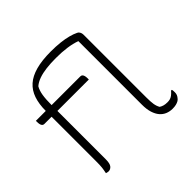

<svg xmlns="http://www.w3.org/2000/svg" viewBox="-183 -958 1167 1167"><g transform="rotate(-45 400.0 -375.0)"><path d="M35 -526H417Q426 -526 431 -520.5Q436 -515 438 -506Q440 -497 440 -486Q440 -484 440 -481Q440 -478 440 -476H58Q49 -476 44 -481.5Q39 -487 37 -496Q35 -505 35 -516Q35 -518 35 -521Q35 -524 35 -526ZM560 -686Q527 -698 485 -704Q443 -710 391 -710Q345 -710 308 -705.5Q271 -701 242.5 -691Q214 -681 194 -664Q181 -642 175.5 -609Q170 -576 170 -520Q170 -474 170 -428Q170 -382 170 -336Q170 -290 170 -244Q170 -198 170 -152Q170 -106 170 -60Q170 -24 158.5 -10Q147 4 130 4Q125 4 119.5 2.5Q114 1 111 0Q116 -24 118 -42Q120 -60 120 -96Q120 -150 120 -203.5Q120 -257 120 -311Q120 -365 120 -418.5Q120 -472 120 -526Q120 -585 135 -629Q150 -673 182.5 -702Q215 -731 268 -745.5Q321 -760 397 -760Q441 -760 477 -756Q513 -752 541.5 -744.5Q570 -737 590 -727Q597 -724 601.5 -718Q606 -712 608 -705Q610 -698 610 -689Q610 -631 610 -577Q610 -523 610 -472Q610 -421 610 -369.5Q610 -318 610 -264Q610 -210 610 -152Q610 -115 613.5 -93Q617 -71 627 -54Q638 -47 650.5 -43.5Q663 -40 681 -40Q692 -40 702 -42.5Q712 -45 722.5 -52.5Q733 -60 746 -75H752Q754 -71 754.5 -65Q755 -59 755 -51Q755 -40 751.5 -31Q748 -22 740 -13Q735 -6 726 -1Q717 4 704.5 7Q692 10 675 10Q651 10 630 1.5Q609 -7 593.5 -25Q578 -43 569 -71.5Q560 -100 560 -140Q560 -197 560 -251.5Q560 -306 560 -359.5Q560 -413 560 -466.5Q560 -520 560 -574.5Q560 -629 560 -686Z"/></g></svg>

Font: Recursive Casual Light
Style: Regular
Weight: 300
Version: Version 1.047